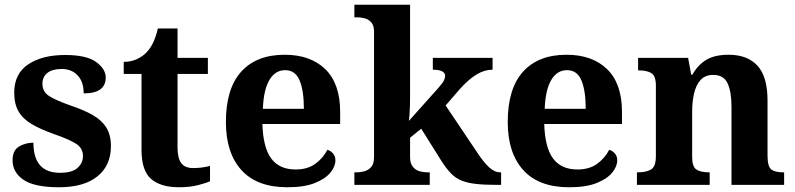

<svg xmlns="http://www.w3.org/2000/svg" viewBox="-20 -780 3354 810"><path d="M229 10Q125 10 79 -21.5Q33 -53 33 -104Q33 -146 60.5 -162Q88 -178 121 -178Q121 -51 233 -51Q284 -51 307 -71.5Q330 -92 330 -122Q330 -154 302.5 -172.5Q275 -191 209 -214Q152 -234 114.5 -256Q77 -278 58.5 -309.5Q40 -341 40 -389Q40 -469 99 -508.5Q158 -548 255 -548Q345 -548 385.5 -518.5Q426 -489 426 -453Q426 -386 333 -386Q333 -435 307.5 -462Q282 -489 240 -489Q201 -489 180 -472.5Q159 -456 159 -427Q159 -394 185.5 -376Q212 -358 280 -334Q334 -316 371.5 -294.5Q409 -273 428.5 -242Q448 -211 448 -163Q448 -82 391 -36Q334 10 229 10Z M735 10Q658 10 617.5 -25Q577 -60 577 -148V-468H502V-519Q534 -519 559.5 -531.5Q585 -544 600 -561Q631 -594 646 -660H729V-536H857V-468H729V-158Q729 -113 744.5 -92Q760 -71 795 -71Q815 -71 833 -73.5Q851 -76 866 -80V-15Q850 -8 815.5 1Q781 10 735 10Z M1192 10Q1064 10 998.5 -62.5Q933 -135 933 -265Q933 -406 997.5 -477.5Q1062 -549 1181 -549Q1290 -549 1352.5 -488Q1415 -427 1415 -308V-257H1087Q1090 -157 1124.5 -111Q1159 -65 1227 -65Q1278 -65 1311 -89.5Q1344 -114 1361 -148Q1375 -144 1385 -132.5Q1395 -121 1395 -104Q1395 -78 1374 -52Q1353 -26 1308.5 -8Q1264 10 1192 10ZM1262 -321Q1262 -397 1244 -440.5Q1226 -484 1183 -484Q1141 -484 1116.5 -442.5Q1092 -401 1089 -321Z M1475 0V-53H1487Q1501 -53 1517.5 -57.5Q1534 -62 1546 -75.5Q1558 -89 1558 -118V-646Q1558 -673 1546 -686Q1534 -699 1517.5 -703Q1501 -707 1487 -707H1475V-760H1710V-377Q1710 -359 1709.5 -336Q1709 -313 1707.5 -294Q1706 -275 1705 -270L1831 -411Q1848 -430 1853 -441Q1858 -452 1858 -459Q1858 -486 1806 -486V-536H2058V-486Q2024 -486 1990 -465.5Q1956 -445 1917 -401L1860 -335L1993 -137Q2020 -96 2043 -74.5Q2066 -53 2091 -53H2094V0H2080Q2025 0 1988.5 -4Q1952 -8 1926.5 -18.5Q1901 -29 1881.5 -49.5Q1862 -70 1841 -103L1757 -237L1710 -199V-118Q1710 -90 1722 -76Q1734 -62 1750.5 -57.5Q1767 -53 1781 -53H1793V0Z M2381 10Q2253 10 2187.5 -62.5Q2122 -135 2122 -265Q2122 -406 2186.5 -477.5Q2251 -549 2370 -549Q2479 -549 2541.5 -488Q2604 -427 2604 -308V-257H2276Q2279 -157 2313.5 -111Q2348 -65 2416 -65Q2467 -65 2500 -89.5Q2533 -114 2550 -148Q2564 -144 2574 -132.5Q2584 -121 2584 -104Q2584 -78 2563 -52Q2542 -26 2497.5 -8Q2453 10 2381 10ZM2451 -321Q2451 -397 2433 -440.5Q2415 -484 2372 -484Q2330 -484 2305.5 -442.5Q2281 -401 2278 -321Z M2667 0V-53H2673Q2706 -53 2726.5 -65Q2747 -77 2747 -122V-418Q2747 -460 2728 -471.5Q2709 -483 2676 -483H2672V-536H2883L2896 -465H2901Q2924 -506 2959.5 -527.5Q2995 -549 3054 -549Q3133 -549 3175.5 -503Q3218 -457 3218 -356V-124Q3218 -77 3234 -65Q3250 -53 3284 -53H3288V0H3066V-329Q3066 -393 3049.5 -428.5Q3033 -464 2989 -464Q2955 -464 2935.5 -442.5Q2916 -421 2908 -385.5Q2900 -350 2900 -309V-118Q2900 -76 2918.5 -64.5Q2937 -53 2970 -53H2974V0Z"/></svg>

Font: Noto Serif Myanmar
Style: Bold
Weight: 700
Designer: Ben Mitchell and the Monotype Design Team
Foundry: Monotype Imaging Inc.
Version: Version 2.106; ttfautohint (v1.8.4.7-5d5b)